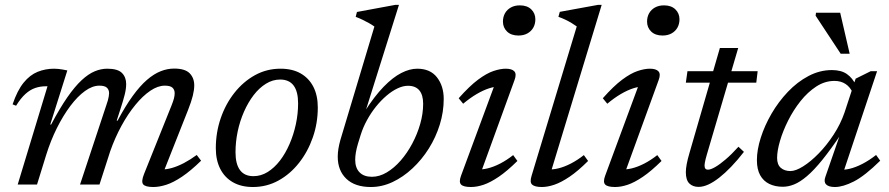

<svg xmlns="http://www.w3.org/2000/svg" viewBox="-20 -740 3567 770"><path d="M631 -38 628 -60.5Q647 -60 669.8 -66.5Q692.5 -73 717.8 -86.2Q743 -99.5 769 -118.5L786.5 -95.5Q745 -55 710.5 -31.8Q676 -8.5 647.5 0.8Q619 10 595 10Q562.5 10 554 -1Q545.5 -12 558 -43L668.5 -318.5Q675 -335 677.8 -346Q680.5 -357 680.5 -366Q680.5 -380 671.8 -388.2Q663 -396.5 641 -396.5Q613 -396.5 582.8 -376Q552.5 -355.5 522.8 -319.2Q493 -283 467 -235.2Q441 -187.5 422 -133.5L379 0H301L406.5 -318.5Q410.5 -329.5 412.8 -338Q415 -346.5 416.2 -353.5Q417.5 -360.5 417.5 -366Q417.5 -380 408.8 -388.2Q400 -396.5 378.5 -396.5Q350.5 -396.5 320.8 -375Q291 -353.5 262.2 -315.2Q233.5 -277 208.2 -226.5Q183 -176 165 -118L128.5 0H51L170.5 -394Q169 -394 167.2 -394Q165.5 -394 164 -394Q141 -394 120.8 -387Q100.5 -380 81.8 -363Q63 -346 44.5 -316L30.5 -321.5Q49.5 -377.5 74.8 -408.5Q100 -439.5 131 -452Q162 -464.5 197 -464.5Q206 -464.5 214.8 -463.5Q223.5 -462.5 232.2 -461Q241 -459.5 250 -457.5L181.5 -240.5H185Q220 -306.5 250.2 -350Q280.5 -393.5 307.5 -418.5Q334.5 -443.5 359.8 -454Q385 -464.5 410 -464.5Q452 -464.5 469 -447.5Q486 -430.5 486 -403Q486 -384 480 -360Q474 -336 462.5 -301L448 -256H451.5Q483 -315 512.2 -355.2Q541.5 -395.5 569.2 -419.5Q597 -443.5 624 -454.2Q651 -465 678.5 -465Q722 -465 740.5 -446.2Q759 -427.5 759 -397.5Q759 -379.5 753.2 -356Q747.5 -332.5 734 -298.5Z M1105 -464.5Q1152.5 -464.5 1185.8 -445.5Q1219 -426.5 1236.8 -391.8Q1254.5 -357 1254.5 -309Q1254.5 -246 1234.5 -188.8Q1214.5 -131.5 1179.2 -86.8Q1144 -42 1096.8 -16Q1049.5 10 994.5 10Q947.5 10 914.2 -9Q881 -28 863.2 -63Q845.5 -98 845.5 -145.5Q845.5 -208.5 865.2 -266Q885 -323.5 920.5 -368.2Q956 -413 1003 -438.8Q1050 -464.5 1105 -464.5ZM996.5 -33.5Q1026.5 -33.5 1053.5 -50.2Q1080.5 -67 1102.8 -96Q1125 -125 1141.2 -162.5Q1157.5 -200 1166.5 -241.8Q1175.5 -283.5 1175.5 -325.5Q1175.5 -373 1157.5 -397Q1139.5 -421 1103.5 -421Q1073.5 -421 1046.5 -404.2Q1019.5 -387.5 997.2 -358.5Q975 -329.5 958.5 -292Q942 -254.5 933.2 -212.8Q924.5 -171 924.5 -129.5Q924.5 -82 942.5 -57.8Q960.5 -33.5 996.5 -33.5Z M1415.5 -163.5Q1410 -145 1407.2 -128.8Q1404.5 -112.5 1404.5 -99.5Q1404.5 -66.5 1422 -48.8Q1439.5 -31 1471.5 -31Q1501.5 -31 1531 -48.5Q1560.5 -66 1586.8 -96Q1613 -126 1633.2 -164Q1653.5 -202 1665.2 -243Q1677 -284 1677 -324Q1677 -359 1661.8 -377.5Q1646.5 -396 1616 -396Q1596.5 -396 1574.2 -385.5Q1552 -375 1529.8 -356Q1507.5 -337 1487.5 -312Q1467.5 -287 1451.8 -258.2Q1436 -229.5 1426.5 -199ZM1481.5 -633.5Q1472 -640.5 1460 -647.2Q1448 -654 1434.5 -660.5Q1421 -667 1406.5 -672.5L1411.5 -692L1565.5 -720.5H1580L1441.5 -280L1442 -292Q1481.5 -354 1518.5 -392Q1555.5 -430 1589.2 -447.2Q1623 -464.5 1653 -464.5Q1705.5 -464.5 1732.5 -429.8Q1759.5 -395 1759.5 -343Q1759.5 -291.5 1743.8 -240.5Q1728 -189.5 1699.8 -144.5Q1671.5 -99.5 1634.2 -64.8Q1597 -30 1554.5 -10Q1512 10 1467.5 10Q1403.5 10 1369 -23Q1334.5 -56 1334.5 -111.5Q1334.5 -127 1337.2 -143.8Q1340 -160.5 1345 -178.5Z M1829 -35.5 1967.5 -410 1983.5 -392.5Q1965.5 -393.5 1942 -386Q1918.5 -378.5 1892 -363Q1865.5 -347.5 1837.5 -324L1819.5 -346Q1863 -395 1897.2 -420.5Q1931.5 -446 1959 -455.2Q1986.5 -464.5 2008.5 -464.5Q2033 -464.5 2042.8 -453.8Q2052.5 -443 2043.5 -419L1905 -38L1893 -61Q1912 -59 1935.8 -64.8Q1959.5 -70.5 1985.8 -84Q2012 -97.5 2038 -118L2055 -94.5Q2014 -54 1980.5 -31.2Q1947 -8.5 1919.8 0.8Q1892.5 10 1869 10Q1838.5 10 1829 0Q1819.5 -10 1829 -35.5ZM1997 -653.5Q1997 -672 2005.2 -686.8Q2013.5 -701.5 2028.8 -710Q2044 -718.5 2065 -718.5Q2094 -718.5 2110.5 -702.5Q2127 -686.5 2127 -662.5Q2127 -644 2118.8 -629.2Q2110.5 -614.5 2095.2 -606Q2080 -597.5 2059 -597.5Q2030 -597.5 2013.5 -613.5Q1997 -629.5 1997 -653.5Z M2293 -634Q2284 -640.5 2272.5 -647.5Q2261 -654.5 2247.5 -661Q2234 -667.5 2219.5 -672.5L2225 -692.5L2378.5 -720.5H2393L2186.5 -41L2177 -61Q2195.5 -59 2219.2 -64.8Q2243 -70.5 2269.2 -84Q2295.5 -97.5 2321.5 -118L2338.5 -94.5Q2298 -54 2264.2 -31.2Q2230.5 -8.5 2203.2 0.8Q2176 10 2153 10Q2125 10 2114.2 0.5Q2103.5 -9 2112 -35.5Z M2407 -35.5 2545.5 -410 2561.5 -392.5Q2543.5 -393.5 2520 -386Q2496.5 -378.5 2470 -363Q2443.5 -347.5 2415.5 -324L2397.5 -346Q2441 -395 2475.2 -420.5Q2509.5 -446 2537 -455.2Q2564.5 -464.5 2586.5 -464.5Q2611 -464.5 2620.8 -453.8Q2630.5 -443 2621.5 -419L2483 -38L2471 -61Q2490 -59 2513.8 -64.8Q2537.5 -70.5 2563.8 -84Q2590 -97.5 2616 -118L2633 -94.5Q2592 -54 2558.5 -31.2Q2525 -8.5 2497.8 0.8Q2470.5 10 2447 10Q2416.5 10 2407 0Q2397.5 -10 2407 -35.5ZM2575 -653.5Q2575 -672 2583.2 -686.8Q2591.5 -701.5 2606.8 -710Q2622 -718.5 2643 -718.5Q2672 -718.5 2688.5 -702.5Q2705 -686.5 2705 -662.5Q2705 -644 2696.8 -629.2Q2688.5 -614.5 2673.2 -606Q2658 -597.5 2637 -597.5Q2608 -597.5 2591.5 -613.5Q2575 -629.5 2575 -653.5Z M2730.5 -408.5 2737 -454.5H3018.5L3013 -408.5ZM2815 -121Q2812 -111 2810 -102.8Q2808 -94.5 2806.8 -88Q2805.5 -81.5 2805.5 -77Q2805.5 -67.5 2809 -63.5Q2812.5 -59.5 2819 -59.5Q2830 -59.5 2848.2 -70Q2866.5 -80.5 2890.2 -100.8Q2914 -121 2941.5 -151.5L2963.5 -131Q2937.5 -97.5 2912.5 -71.5Q2887.5 -45.5 2864.5 -27.5Q2841.5 -9.5 2820.8 0Q2800 9.5 2781.5 9.5Q2758.5 9.5 2744.5 -4.2Q2730.5 -18 2730.5 -49.5Q2730.5 -63 2734 -82Q2737.5 -101 2745.5 -128L2867 -547.5H2940.5Z M3290 -30.5 3350.5 -205H3355Q3312 -141 3278 -99Q3244 -57 3216.2 -33.5Q3188.5 -10 3165 -0.5Q3141.5 9 3119.5 9Q3088.5 9 3065 -2.5Q3041.5 -14 3028.5 -37.5Q3015.5 -61 3015.5 -98Q3015.5 -139 3031 -187.8Q3046.5 -236.5 3074.2 -284.2Q3102 -332 3139.8 -371.8Q3177.5 -411.5 3222.5 -435.2Q3267.5 -459 3316.5 -459Q3353.5 -459 3376.2 -443.2Q3399 -427.5 3413.5 -397L3399.5 -368.5Q3389.5 -391 3371 -403.2Q3352.5 -415.5 3326.5 -415.5Q3288 -415.5 3253.5 -393Q3219 -370.5 3190.2 -334.2Q3161.5 -298 3140.5 -256Q3119.5 -214 3108 -174.5Q3096.5 -135 3096.5 -106.5Q3096.5 -80 3111.2 -67Q3126 -54 3150 -54Q3171 -54 3201.2 -73Q3231.5 -92 3263.5 -124.8Q3295.5 -157.5 3323.2 -200Q3351 -242.5 3367 -289L3411.5 -424.5L3472 -454.5H3497.5L3358 -36.5L3345 -60Q3363.5 -57.5 3387.8 -63.2Q3412 -69 3439 -83Q3466 -97 3493.5 -118.5L3510 -95.5Q3448 -34.5 3404.2 -12.2Q3360.5 10 3328.5 10Q3303 10 3293 -0.5Q3283 -11 3290 -30.5ZM3387.5 -524.5H3351.5L3251 -677L3252.5 -689H3349.5Z"/></svg>

Font: Newsreader 14pt
Style: Italic
Weight: 400
Italic angle: -17°
Designer: Hugues Gentile
Foundry: Production Type
Version: Version 1.003